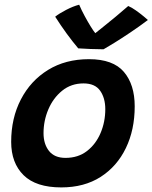

<svg xmlns="http://www.w3.org/2000/svg" viewBox="-20 -784 648 816"><path d="M240.5 12.5Q133 12.5 80.2 -39.5Q27.5 -91.5 27.5 -181Q27.5 -282 68.8 -361.5Q110 -441 184.2 -486.8Q258.5 -532.5 358 -532.5Q460.5 -532.5 506.5 -478.5Q552.5 -424.5 552.5 -332Q552.5 -232.5 515 -154.8Q477.5 -77 407.8 -32.2Q338 12.5 240.5 12.5ZM258.5 -113Q312 -113 349.8 -142.2Q387.5 -171.5 407.5 -218.8Q427.5 -266 427.5 -320Q427.5 -367 405.8 -398.2Q384 -429.5 335 -429.5Q282.5 -429.5 244.2 -398.5Q206 -367.5 185.5 -319.2Q165 -271 165 -218Q165 -172 188.2 -142.5Q211.5 -113 258.5 -113ZM525 -758.5Q539.5 -752.5 557.8 -739.5Q576 -726.5 590.5 -714.5Q605 -702.5 608.5 -699Q572 -671.5 534 -646Q496 -620.5 465.2 -601.5Q434.5 -582.5 420 -574.5Q396.5 -574.5 363.8 -575.8Q331 -577 312.5 -578.5Q263.5 -636.5 214.5 -713Q230.5 -726 260.8 -741.8Q291 -757.5 316.5 -764Q326.5 -740.5 339.8 -716Q353 -691.5 365.2 -671.8Q377.5 -652 385 -643Q397.5 -653 421 -671.8Q444.5 -690.5 472.2 -713.5Q500 -736.5 525 -758.5Z"/></svg>

Font: Grandstander SemiBold
Style: Italic
Weight: 600
Italic angle: -15°
Designer: Tyler Finck
Foundry: Etcetera Type Co
Version: Version 1.200; ttfautohint (v1.8.3)